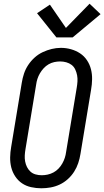

<svg xmlns="http://www.w3.org/2000/svg" viewBox="-20 -1003 560 1031"><path d="M202 8Q174 8 147 2Q120 -4 98.5 -18.5Q77 -33 62 -55.5Q47 -78 40.5 -104Q34 -130 34.5 -158Q35 -186 40 -214L97 -559Q101 -584 109 -608Q117 -632 131.5 -654Q146 -676 166 -694Q186 -712 209.5 -723Q233 -734 257.5 -740Q282 -746 307 -746Q335 -746 361.5 -738.5Q388 -731 410 -716.5Q432 -702 447 -679.5Q462 -657 468.5 -631Q475 -605 474.5 -577Q474 -549 469 -521L412 -176Q408 -151 400 -127Q392 -103 378 -81Q364 -59 344 -41Q324 -23 300.5 -12Q277 -1 252 3.5Q227 8 202 8ZM204 -62Q220 -62 236 -65.5Q252 -69 267 -77Q282 -85 294 -97.5Q306 -110 314.5 -125Q323 -140 328 -155.5Q333 -171 335 -187L392 -532Q395 -549 396 -566Q397 -583 394 -599Q391 -615 384 -630Q377 -645 364.5 -654.5Q352 -664 336 -668.5Q320 -673 303 -673Q287 -673 271 -669.5Q255 -666 240.5 -657.5Q226 -649 214.5 -636.5Q203 -624 194.5 -609.5Q186 -595 181 -579.5Q176 -564 174 -548L117 -203Q114 -186 113 -169Q112 -152 115 -136Q118 -120 125 -106Q132 -92 143.5 -81.5Q155 -71 171 -66.5Q187 -62 204 -62ZM283 -802 179 -932 248 -978 334 -853 461 -983 520 -927 370 -802Z"/></svg>

Font: Iosevka Curly Slab Oblique
Style: Regular
Weight: 400
Italic angle: -9°
Monospace: yes
Designer: Belleve Invis
Foundry: Belleve Invis
Version: Version 11.1.0; ttfautohint (v1.8.3)